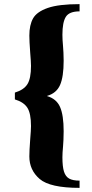

<svg xmlns="http://www.w3.org/2000/svg" viewBox="-20 -745 447 929"><path d="M122 12Q122 -15 126 -69Q130 -117 130 -135Q130 -196 112.5 -223.5Q95 -251 52 -264V-297Q95 -310 112.5 -337.5Q130 -365 130 -426Q130 -444 126 -492Q122 -546 122 -573Q122 -624 140 -656Q158 -688 211 -706.5Q264 -725 365 -725V-690Q315 -690 298.5 -663.5Q282 -637 282 -577Q282 -553 285 -521Q286 -508 287 -490.5Q288 -473 288 -451Q288 -373 270.5 -333.5Q253 -294 208 -281V-280Q253 -267 270.5 -227.5Q288 -188 288 -110Q288 -87 287 -68Q286 -49 285 -36Q282 -5 282 16Q282 61 289.5 85Q297 109 314.5 119Q332 129 365 129V164Q222 164 172 121Q122 78 122 12Z"/></svg>

Font: Fahkwang
Style: Bold
Weight: 700
Designer: Suppakit Chalermlarp | Katatrad Co.,Ltd.
Foundry: Cadson Demak Co.,Ltd.
Version: Version 1.000; ttfautohint (v1.6)